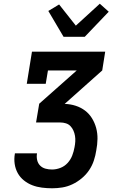

<svg xmlns="http://www.w3.org/2000/svg" viewBox="-20 -1013 640 1033"><path d="M261 0Q233 0 205.5 -3.5Q178 -7 153.5 -16.5Q129 -26 108.5 -42.5Q88 -59 75.5 -81.5Q63 -104 59 -131Q55 -158 60 -186V-188H179V-187Q176 -169 180 -151.5Q184 -134 196 -122Q208 -110 225 -105.5Q242 -101 260 -101Q282 -101 304.5 -109.5Q327 -118 343.5 -136Q360 -154 368.5 -176Q377 -198 381 -221Q384 -236 385 -251.5Q386 -267 383.5 -282Q381 -297 375 -310.5Q369 -324 359 -334.5Q349 -345 334.5 -349.5Q320 -354 305 -354H174L191 -455L393 -634H238L226 -562H124L152 -735H546L530 -634L328 -454Q359 -453 387 -444Q415 -435 437.5 -418Q460 -401 475 -376.5Q490 -352 497.5 -324Q505 -296 504.5 -265.5Q504 -235 498 -204Q494 -177 485 -149.5Q476 -122 459.5 -97.5Q443 -73 419.5 -53.5Q396 -34 369.5 -21.5Q343 -9 315.5 -4.5Q288 0 261 0ZM322 -815 240 -954 298 -989 388 -875 517 -993 565 -950 436 -815Z"/></svg>

Font: Iosevka Etoile
Style: Bold Italic
Weight: 700
Italic angle: -9°
Designer: Belleve Invis
Foundry: Belleve Invis
Version: Version 28.1.0; ttfautohint (v1.8.4)